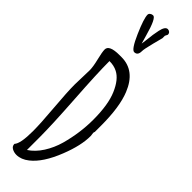

<svg xmlns="http://www.w3.org/2000/svg" viewBox="-349 -1025 1017 1017"><g transform="rotate(45 159.5 -516.5)"><path d="M17.6 0ZM199.2 -1015.1 191.9 -1000V-981.9L177.7 -927.2Q163.6 -872.6 163.6 -856Q163.6 -823.7 138.2 -823.7Q118.7 -823.7 83.3 -904.8Q47.9 -985.8 47.9 -1013.7Q47.9 -1021.5 55.2 -1027.1Q62.5 -1032.7 71.8 -1032.7Q92.8 -1032.7 121.1 -929.7L134.3 -883.8Q136.2 -894.5 138.7 -917.5Q141.1 -940.4 143.6 -958.5Q146.5 -976.6 150.4 -995.6Q159.2 -1036.1 178.2 -1036.1Q187 -1036.1 193.1 -1030.5Q199.2 -1024.9 199.2 -1015.1ZM103 -151.4Q103 -151.4 103 -55.7Q140.6 -80.1 168.5 -123.8Q196.3 -167.5 210.9 -219.2Q238.3 -318.4 238.3 -417Q238.3 -530.3 210 -595.7Q181.2 -663.1 138.7 -684.6Q112.3 -698.2 79.1 -697.8V-696.8Q79.1 -606.4 91.1 -424.8Q103 -243.2 103 -151.4ZM287.1 -368.2 289.6 -347.2Q290 -276.4 252 -180.2Q209 -70.3 150.4 -24.4Q117.2 2 82 2.4Q63.5 2.4 48.3 -6.1Q33.2 -14.6 33.2 -31.7Q55.2 -54.7 55.2 -149.4Q55.2 -205.1 45.9 -314.9Q36.6 -424.8 36.6 -479.5L39.6 -588.9Q39.6 -615.2 28.6 -659.9Q17.6 -704.6 17.6 -723.1Q17.6 -757.8 94.2 -757.8H109.4Q211.4 -757.8 257.3 -643.6Q289.6 -564 289.6 -423.8V-377.4Q287.1 -373 287.1 -368.2Z"/></g></svg>

Font: Amatic
Style: Bold
Weight: 700
Width: 3
Version: Version 2.000; ttfautohint (v0.92-dirty) -l 8 -r 50 -G 50 -x